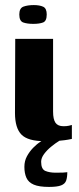

<svg xmlns="http://www.w3.org/2000/svg" viewBox="-20 -552 311 756"><path d="M157 4Q90 4 64.5 -22Q39 -48 39 -107L40 -399H189V-113Q189 -82 198.5 -68.5Q208 -55 230 -55Q243 -55 251.5 -57Q260 -59 263 -60V-5Q258 -4 247.5 -2Q237 0 215.5 2Q194 4 157 4ZM111 -458Q87 -458 71.5 -463.5Q56 -469 56 -495Q56 -520 72.5 -526Q89 -532 113 -532Q136 -532 150 -525.5Q164 -519 164 -495Q164 -469 149.5 -463.5Q135 -458 111 -458ZM173 184Q134 184 113 175Q92 166 84 148Q76 130 76 105Q76 82 86 63.5Q96 45 110.5 30Q125 15 141 5Q157 -5 169 -10H237Q229 -7 213.5 2.5Q198 12 181.5 25.5Q165 39 153.5 54.5Q142 70 142 85Q142 114 158.5 121Q175 128 200 128Q220 128 228.5 127.5Q237 127 240 126.5Q243 126 245 126Q245 146 240.5 159Q236 172 220.5 178Q205 184 173 184Z"/></svg>

Font: r_Genos
Style: Bold
Weight: 700
Designer: Robert E. Leuschke
Foundry: Robert E. Leuschke
Version: Version 2.000;June 29, 2024;FontCreator 14.0.0.2814 32-bit